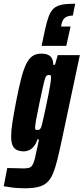

<svg xmlns="http://www.w3.org/2000/svg" viewBox="-56 -807 450 1034"><path d="M77 207Q57 207 36 205.5Q15 204 -3.5 201Q-22 198 -36 196L-17 98Q-2 98 16.5 98.5Q35 99 50.5 99.5Q66 100 72 100Q90 100 101 96.5Q112 93 119 81.5Q126 70 132 46Q138 22 146 -18Q148 -28 150 -37Q152 -46 154 -56H145Q139 -34 127 -19.5Q115 -5 101 1.5Q87 8 73 8Q50 8 34.5 0.5Q19 -7 11.5 -24.5Q4 -42 4 -72Q4 -104 11 -148.5Q18 -193 30 -256Q44 -328 56.5 -378Q69 -428 83.5 -459Q98 -490 117.5 -504Q137 -518 165 -518Q191 -518 205 -510.5Q219 -503 225 -489.5Q231 -476 231 -458H240L255 -510H374L279 -63Q265 4 253.5 50.5Q242 97 229 128Q216 159 197 176Q178 193 149 200Q120 207 77 207ZM145 -107Q150 -107 154.5 -108.5Q159 -110 163 -116.5Q167 -123 170 -137Q173 -147 178.5 -172.5Q184 -198 191 -230.5Q198 -263 204.5 -295.5Q211 -328 215 -353.5Q219 -379 219 -389Q219 -399 217 -401Q215 -403 206 -403Q200 -403 195.5 -400Q191 -397 186.5 -383.5Q182 -370 175.5 -340Q169 -310 157 -255Q144 -193 138.5 -162Q133 -131 133 -119Q133 -113 134.5 -110.5Q136 -108 139 -107.5Q142 -107 145 -107ZM168 -560 186 -645Q196 -691 206.5 -719Q217 -747 234 -762Q251 -777 278.5 -782Q306 -787 349 -787L336 -723Q311 -723 295.5 -712.5Q280 -702 275 -675L273 -664H324L301 -560Z"/></svg>

Font: Saira UltraCondensed Black
Style: Italic
Weight: 900
Width: 1
Italic angle: -12°
Designer: Hector Gatti with collaboration of the Omnibus-Type team
Foundry: Omnibus-Type
Version: Version 1.101